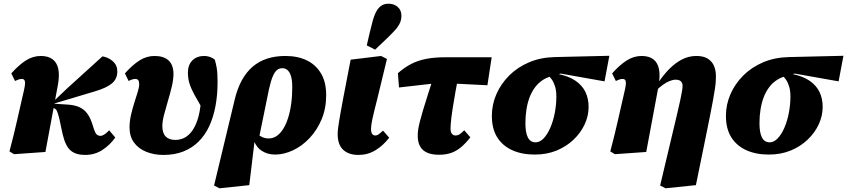

<svg xmlns="http://www.w3.org/2000/svg" viewBox="-20 -820 4571 1036"><path d="M31 -3Q44 -52 54 -93Q64 -134 72.5 -171.5Q81 -209 90 -248.5Q99 -288 110 -336Q114 -354 115 -367Q116 -380 112 -387Q108 -394 97 -394Q89 -394 80 -391Q71 -388 61 -383L41 -424Q82 -470 120 -494Q158 -518 200 -518Q240 -518 264 -500Q288 -482 295 -446Q302 -410 291 -354L225 0L56 12ZM439 16Q389 16 361 -8Q333 -32 318 -96L300 -180Q292 -212 286 -223.5Q280 -235 267 -237L250 -240V-276H272L340 -341L533 -516Q566 -510 589.5 -489Q613 -468 613 -434Q613 -395 584.5 -370.5Q556 -346 492 -327L271 -261L278 -260L340 -256Q380 -254 405.5 -243Q431 -232 447.5 -211.5Q464 -191 475 -160L488 -120Q495 -100 503 -93.5Q511 -87 522 -87Q532 -87 544 -95Q556 -103 569 -117L602 -78Q573 -37 532 -10.5Q491 16 439 16Z M862 16Q811 16 769 -1Q727 -18 703 -51Q679 -84 679 -132Q679 -166 687 -200.5Q695 -235 705 -266.5Q715 -298 723 -323.5Q731 -349 731 -365Q731 -379 726.5 -386.5Q722 -394 709 -394Q702 -394 692.5 -391Q683 -388 674 -383L654 -424Q695 -470 733 -494Q771 -518 814 -518Q864 -518 890 -493.5Q916 -469 916 -421Q916 -391 907 -353Q898 -315 886 -275Q874 -235 865 -200Q856 -165 856 -140Q856 -102 874 -83.5Q892 -65 926 -65Q960 -65 986 -83Q1012 -101 1030 -135.5Q1048 -170 1057 -218Q1066 -266 1066 -326Q1066 -338 1066 -350Q1066 -362 1066 -374L1096 -351L1079 -221Q1048 -274 1029.5 -308Q1011 -342 1002.5 -369Q994 -396 994 -428Q994 -471 1019 -495Q1044 -519 1086 -518Q1103 -517 1116.5 -511.5Q1130 -506 1139 -498Q1145 -479 1149.5 -452.5Q1154 -426 1154 -377Q1154 -307 1142.5 -246.5Q1131 -186 1108.5 -138Q1086 -90 1051 -55.5Q1016 -21 969 -2.5Q922 16 862 16Z M1164 196 1135 181 1247 -285Q1275 -401 1342.5 -459.5Q1410 -518 1520 -518Q1586 -518 1635 -494.5Q1684 -471 1712 -424Q1740 -377 1740 -306Q1740 -235 1715.5 -176.5Q1691 -118 1650.5 -75Q1610 -32 1561 -9Q1512 14 1464 14Q1421 14 1389 -8.5Q1357 -31 1344 -80L1364 -99Q1379 -88 1394.5 -80.5Q1410 -73 1430 -73Q1453 -73 1472.5 -86Q1492 -99 1507.5 -123.5Q1523 -148 1534 -182Q1545 -216 1551 -258.5Q1557 -301 1557 -350Q1557 -402 1543 -427Q1529 -452 1503 -452Q1487 -452 1474.5 -442Q1462 -432 1451.5 -407Q1441 -382 1431 -337L1376 -68L1354 -62L1325 179Z M1914 16Q1862 16 1832 -11.5Q1802 -39 1802 -97Q1802 -110 1804 -126Q1806 -142 1809.5 -164.5Q1813 -187 1818.5 -217Q1824 -247 1831 -285L1872 -498L2036 -518L2068 -502L2037 -374Q2025 -323 2015.5 -285.5Q2006 -248 1999.5 -221.5Q1993 -195 1989 -176.5Q1985 -158 1983.5 -145.5Q1982 -133 1982 -123Q1982 -106 1988 -97.5Q1994 -89 2005 -89Q2015 -89 2025.5 -97Q2036 -105 2047 -115L2080 -77Q2047 -34 2005.5 -9Q1964 16 1914 16ZM1959 -575Q1967 -610 1975 -644Q1983 -678 1992 -711Q2002 -745 2014 -764Q2026 -783 2041.5 -791.5Q2057 -800 2076 -800Q2106 -800 2126 -782.5Q2146 -765 2146 -735Q2146 -710 2134.5 -689Q2123 -668 2100 -645Q2076 -620 2053 -598.5Q2030 -577 2004 -552Z M2133 -348 2127 -425Q2161 -455 2197 -474Q2233 -493 2278 -502Q2323 -511 2383 -511H2633L2610 -360L2390 -371H2335ZM2349 15Q2291 15 2262.5 -10.5Q2234 -36 2234 -88Q2234 -103 2236.5 -121Q2239 -139 2245.5 -164Q2252 -189 2262.5 -225Q2273 -261 2289.5 -312Q2306 -363 2329 -435L2457 -431Q2445 -366 2436.5 -318.5Q2428 -271 2423 -238.5Q2418 -206 2415.5 -185Q2413 -164 2412 -150Q2411 -136 2411 -126Q2411 -106 2419 -97.5Q2427 -89 2437 -89Q2450 -89 2460 -95.5Q2470 -102 2485 -117L2518 -79Q2493 -47 2468 -26Q2443 -5 2414.5 5Q2386 15 2349 15Z M2865 14Q2796 14 2744 -9.5Q2692 -33 2663 -79Q2634 -125 2634 -195Q2634 -256 2658.5 -312Q2683 -368 2727.5 -412.5Q2772 -457 2834 -483.5Q2896 -510 2972 -512L3268 -519L3242 -381L3005 -423L2971 -412Q2937 -406 2911.5 -390Q2886 -374 2867.5 -349.5Q2849 -325 2837.5 -294.5Q2826 -264 2820.5 -228.5Q2815 -193 2815 -155Q2815 -104 2828.5 -78Q2842 -52 2870 -52Q2893 -52 2913.5 -73.5Q2934 -95 2949.5 -131Q2965 -167 2973.5 -211Q2982 -255 2982 -300Q2982 -331 2975 -353.5Q2968 -376 2957.5 -391Q2947 -406 2936 -414L2986 -422Q3048 -410 3085 -384.5Q3122 -359 3139 -323.5Q3156 -288 3156 -243Q3156 -195 3135 -149.5Q3114 -104 3075.5 -67Q3037 -30 2984 -8Q2931 14 2865 14Z M3273 -3Q3286 -52 3296 -93Q3306 -134 3314.5 -171.5Q3323 -209 3332 -248.5Q3341 -288 3352 -336Q3356 -354 3357 -367Q3358 -380 3354 -387Q3350 -394 3339 -394Q3331 -394 3322 -391Q3313 -388 3303 -383L3283 -424Q3324 -470 3362 -494Q3400 -518 3442 -518Q3482 -518 3505.5 -500Q3529 -482 3536 -446Q3543 -410 3533 -354L3467 0L3298 12ZM3542 181 3598 -55Q3619 -143 3632 -198Q3645 -253 3651.5 -284Q3658 -315 3660.5 -331Q3663 -347 3663 -357Q3663 -372 3654 -381Q3645 -390 3626 -390Q3611 -390 3593.5 -383Q3576 -376 3557 -362.5Q3538 -349 3516 -327L3510 -377H3534Q3562 -419 3594 -450.5Q3626 -482 3661.5 -500Q3697 -518 3738 -518Q3776 -518 3799 -503.5Q3822 -489 3832.5 -464.5Q3843 -440 3843 -409Q3843 -395 3842 -379Q3841 -363 3837.5 -340Q3834 -317 3827.5 -280.5Q3821 -244 3810 -189.5Q3799 -135 3783 -56L3735 179L3571 196Z M4128 14Q4059 14 4007 -9.5Q3955 -33 3926 -79Q3897 -125 3897 -195Q3897 -256 3921.5 -312Q3946 -368 3990.5 -412.5Q4035 -457 4097 -483.5Q4159 -510 4235 -512L4531 -519L4505 -381L4268 -423L4234 -412Q4200 -406 4174.5 -390Q4149 -374 4130.5 -349.5Q4112 -325 4100.5 -294.5Q4089 -264 4083.5 -228.5Q4078 -193 4078 -155Q4078 -104 4091.5 -78Q4105 -52 4133 -52Q4156 -52 4176.5 -73.5Q4197 -95 4212.5 -131Q4228 -167 4236.5 -211Q4245 -255 4245 -300Q4245 -331 4238 -353.5Q4231 -376 4220.5 -391Q4210 -406 4199 -414L4249 -422Q4311 -410 4348 -384.5Q4385 -359 4402 -323.5Q4419 -288 4419 -243Q4419 -195 4398 -149.5Q4377 -104 4338.5 -67Q4300 -30 4247 -8Q4194 14 4128 14Z"/></svg>

Font: Source Serif 4 Black
Style: Italic
Weight: 900
Italic angle: -12°
Designer: Frank Grießhammer
Foundry: Adobe Systems Incorporated
Version: Version 4.004;hotconv 1.0.116;makeotfexe 2.5.65601